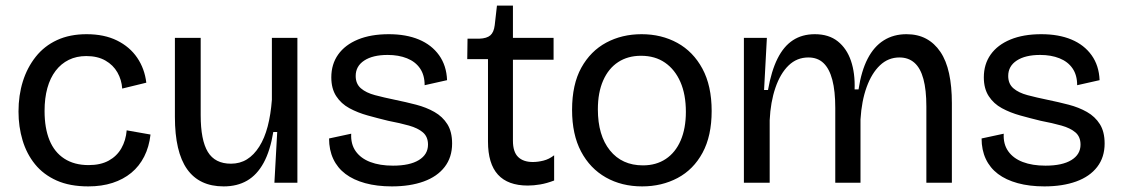

<svg xmlns="http://www.w3.org/2000/svg" viewBox="-20 -652 3999 685"><path d="M295 13Q229 13 182 -8Q135 -29 105 -66Q75 -103 60.5 -151.5Q46 -200 46 -254Q46 -312 61.5 -361.5Q77 -411 107.5 -449.5Q138 -488 183.5 -509Q229 -530 289 -530Q352 -530 397.5 -507.5Q443 -485 469.5 -446Q496 -407 502 -357L416 -336Q414 -367 399 -393.5Q384 -420 356 -436Q328 -452 288 -452Q253 -452 225.5 -438.5Q198 -425 178.5 -399.5Q159 -374 149 -338Q139 -302 139 -256Q139 -195 156.5 -152Q174 -109 209.5 -86Q245 -63 296 -63Q339 -63 368 -79Q397 -95 413 -123Q429 -151 432 -187L517 -172Q512 -128 494.5 -93.5Q477 -59 448.5 -35.5Q420 -12 381.5 0.5Q343 13 295 13Z M778 13Q691 13 647.5 -48.5Q604 -110 604 -235V-517H696V-241Q696 -152 721.5 -110Q747 -68 804 -68Q836 -68 861 -83.5Q886 -99 905 -129Q924 -159 935 -201Q946 -243 950 -296V-517H1041V-229V0H959L969 -181H955Q944 -114 920.5 -71Q897 -28 861.5 -7.5Q826 13 778 13Z M1378 13Q1325 13 1283 1.5Q1241 -10 1212.5 -31.5Q1184 -53 1169 -85Q1154 -117 1154 -158L1233 -175Q1231 -138 1249 -112.5Q1267 -87 1301 -74Q1335 -61 1382 -61Q1442 -61 1474.5 -81Q1507 -101 1507 -136Q1507 -164 1489 -179.5Q1471 -195 1439 -204Q1407 -213 1365 -221Q1328 -230 1292 -240Q1256 -250 1226.5 -266Q1197 -282 1179.5 -309Q1162 -336 1162 -376Q1162 -423 1186.5 -457.5Q1211 -492 1257 -511Q1303 -530 1367 -530Q1429 -530 1474.5 -511Q1520 -492 1546.5 -455Q1573 -418 1575 -366L1495 -348Q1495 -384 1478.5 -408Q1462 -432 1432 -444Q1402 -456 1363 -456Q1310 -456 1279.5 -436Q1249 -416 1249 -381Q1249 -353 1267.5 -337Q1286 -321 1318 -312.5Q1350 -304 1389 -296Q1428 -288 1464.5 -278.5Q1501 -269 1530 -252.5Q1559 -236 1576 -209Q1593 -182 1593 -140Q1593 -91 1566.5 -56.5Q1540 -22 1491.5 -4.5Q1443 13 1378 13Z M1863 10Q1792 10 1756.5 -29Q1721 -68 1721 -147V-441H1647L1648 -514H1690Q1717 -515 1729.5 -526Q1742 -537 1745 -562L1753 -632H1810V-517H1955V-439H1810V-150Q1810 -110 1828.5 -92Q1847 -74 1881 -74Q1899 -74 1919 -79Q1939 -84 1957 -98V-8Q1931 2 1907.5 6Q1884 10 1863 10Z M2271 13Q2198 13 2141.5 -19Q2085 -51 2053 -111.5Q2021 -172 2021 -260Q2021 -351 2054 -410.5Q2087 -470 2143 -500Q2199 -530 2269 -530Q2340 -530 2396.5 -499Q2453 -468 2486 -407Q2519 -346 2519 -256Q2519 -167 2486.5 -107Q2454 -47 2397.5 -17Q2341 13 2271 13ZM2274 -62Q2321 -62 2355.5 -85Q2390 -108 2408.5 -151Q2427 -194 2427 -253Q2427 -315 2407.5 -359.5Q2388 -404 2352.5 -428.5Q2317 -453 2267 -453Q2220 -453 2185.5 -430.5Q2151 -408 2132 -365Q2113 -322 2113 -262Q2113 -169 2156 -115.5Q2199 -62 2274 -62Z M2634 0V-296V-517H2716L2706 -331H2720Q2732 -399 2754 -443Q2776 -487 2809 -508.5Q2842 -530 2887 -530Q2937 -530 2969 -504.5Q3001 -479 3016 -435Q3031 -391 3029 -333H3043Q3053 -399 3075.5 -442.5Q3098 -486 3133 -508Q3168 -530 3214 -530Q3254 -530 3284 -514Q3314 -498 3335 -467Q3356 -436 3366 -390Q3376 -344 3376 -284V0H3285V-272Q3285 -331 3274.5 -370Q3264 -409 3242.5 -428Q3221 -447 3189 -447Q3149 -447 3119.5 -419Q3090 -391 3072 -341.5Q3054 -292 3050 -226V0H2960V-267Q2960 -327 2949.5 -367Q2939 -407 2918 -427Q2897 -447 2864 -447Q2823 -447 2793.5 -418.5Q2764 -390 2746.5 -339Q2729 -288 2726 -223V0Z M3706 13Q3653 13 3611 1.5Q3569 -10 3540.5 -31.5Q3512 -53 3497 -85Q3482 -117 3482 -158L3561 -175Q3559 -138 3577 -112.5Q3595 -87 3629 -74Q3663 -61 3710 -61Q3770 -61 3802.5 -81Q3835 -101 3835 -136Q3835 -164 3817 -179.5Q3799 -195 3767 -204Q3735 -213 3693 -221Q3656 -230 3620 -240Q3584 -250 3554.5 -266Q3525 -282 3507.5 -309Q3490 -336 3490 -376Q3490 -423 3514.5 -457.5Q3539 -492 3585 -511Q3631 -530 3695 -530Q3757 -530 3802.5 -511Q3848 -492 3874.5 -455Q3901 -418 3903 -366L3823 -348Q3823 -384 3806.5 -408Q3790 -432 3760 -444Q3730 -456 3691 -456Q3638 -456 3607.5 -436Q3577 -416 3577 -381Q3577 -353 3595.5 -337Q3614 -321 3646 -312.5Q3678 -304 3717 -296Q3756 -288 3792.5 -278.5Q3829 -269 3858 -252.5Q3887 -236 3904 -209Q3921 -182 3921 -140Q3921 -91 3894.5 -56.5Q3868 -22 3819.5 -4.5Q3771 13 3706 13Z"/></svg>

Font: Bricolage Grotesque 36pt
Style: Regular
Weight: 400
Designer: Mathieu Triay
Foundry: Atelier Triay
Version: Version 1.001;gftools[0.9.33.dev8+g029e19f]